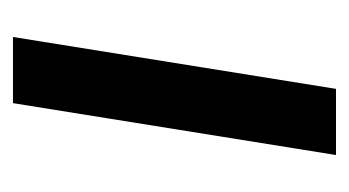

<svg xmlns="http://www.w3.org/2000/svg" viewBox="-141 -397 538 296"><g transform="rotate(-90 128.0 -249.0)"><path d="M37 0 117 -498H219L139 0Z"/></g></svg>

Font: Nunito Sans 7pt Condensed SemiBold
Style: Italic
Weight: 600
Width: 3
Italic angle: -9°
Designer: Vernon Adams
Foundry: Vernon Adams
Version: Version 3.101;gftools[0.9.27]